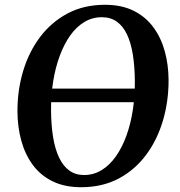

<svg xmlns="http://www.w3.org/2000/svg" viewBox="-20 -773 751 803"><path d="M123.5 -345.5 125 -402.5H592L590.5 -345.5ZM319.5 10Q250 10 199.8 -14.8Q149.5 -39.5 117.2 -83.2Q85 -127 69.2 -184Q53.5 -241 53 -305.5Q52.5 -394.5 76.5 -475Q100.5 -555.5 147.5 -618Q194.5 -680.5 262.8 -716.8Q331 -753 419 -753Q488.5 -753 538.8 -728Q589 -703 621.2 -659.2Q653.5 -615.5 669 -559.2Q684.5 -503 685 -440Q685.5 -351 661.8 -269.8Q638 -188.5 591.2 -125.5Q544.5 -62.5 476.2 -26.2Q408 10 319.5 10ZM331.5 -41Q371.5 -41 405 -61.5Q438.5 -82 464.5 -118.8Q490.5 -155.5 508.5 -205Q526.5 -254.5 535.5 -312.8Q544.5 -371 544 -434Q543.5 -496 535.5 -545.2Q527.5 -594.5 511 -629.2Q494.5 -664 468.5 -682.5Q442.5 -701 406 -701Q366 -701 332.5 -680.8Q299 -660.5 273.2 -624Q247.5 -587.5 229.5 -538.5Q211.5 -489.5 202.2 -431.8Q193 -374 193.5 -311Q194 -248.5 202.2 -198.5Q210.5 -148.5 227.5 -113.2Q244.5 -78 270.2 -59.5Q296 -41 331.5 -41Z"/></svg>

Font: Merriweather 36pt SemiBold
Style: Italic
Weight: 600
Italic angle: -7.8°
Version: Version 2.101